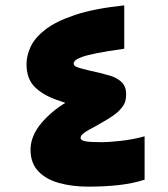

<svg xmlns="http://www.w3.org/2000/svg" viewBox="-20 -687 626 717"><path d="M520 -16Q477 -2 424.5 4Q372 10 310 10Q250 10 201 -3.5Q152 -17 123 -47.5Q94 -78 94 -128Q94 -179 135 -228Q173 -272 224 -303Q216 -306 208 -308.5Q200 -311 192 -314Q140 -332 109.5 -362.5Q79 -393 79 -448Q79 -478 94 -511.5Q109 -545 148.5 -576Q188 -607 259.5 -631Q331 -655 444 -667V-505Q380 -496 342 -488.5Q304 -481 285.5 -474Q267 -467 261 -461Q255 -455 255 -450Q255 -441 268.5 -436Q282 -431 312 -424Q332 -420 351.5 -415Q371 -410 389 -405Q417 -397 434 -380.5Q451 -364 451 -336Q451 -312 443.5 -298Q436 -284 419 -268Q411 -261 397 -251.5Q383 -242 367 -233Q352 -224 336.5 -215.5Q321 -207 310 -201Q299 -195 290 -187.5Q281 -180 281 -172Q281 -163 298.5 -159.5Q316 -156 362 -156Q385 -156 431 -161Q477 -166 520 -178Z"/></svg>

Font: Noto Sans Syriac Eastern Black
Style: Regular
Weight: 900
Designer: Patrick Giasson and the Monotype Design Team
Foundry: Monotype Imaging Inc.
Version: Version 3.001; ttfautohint (v1.8.4.7-5d5b)